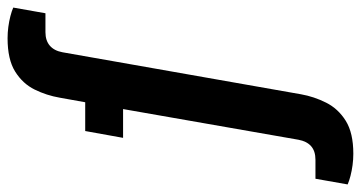

<svg xmlns="http://www.w3.org/2000/svg" viewBox="-321 -528 953 507"><g transform="rotate(-90 155.5 -274.5)"><path d="M3 182Q-12 182 -27 180Q-42 178 -55.5 174.5Q-69 171 -78 167L-63 82H-13Q10 82 23 70.5Q36 59 40 37L121 -426H45L63 -526H139L151 -593Q157 -628 172.5 -659.5Q188 -691 220 -711Q252 -731 308 -731Q323 -731 338 -729Q353 -727 366.5 -723.5Q380 -720 389 -716L374 -631H324Q302 -631 288.5 -619.5Q275 -608 271 -586L160 44Q154 78 138 110Q122 142 90 162Q58 182 3 182Z"/></g></svg>

Font: Archivo Variable SemiBold
Style: Italic
Weight: 600
Italic angle: -10°
Designer: Hector Gatti
Foundry: Omnibus-Type
Version: Version 2.001